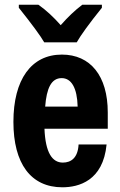

<svg xmlns="http://www.w3.org/2000/svg" viewBox="-20 -786 510 816"><path d="M306 -606C323 -636 359 -686 413 -753V-766H330C298 -742 268 -713 238 -679C207 -714 176 -743 143 -766H60V-753C115 -684 152 -634 168 -606ZM438 -308C438 -464 364 -554 243 -554C113 -554 37 -448 37 -268C37 -91 111 10 245 10C314 10 418 -17 433 -172H314C311 -115 282 -95 247 -95C202 -95 173 -137 169 -239H438ZM172 -333C178 -411 198 -454 242 -454C283 -454 308 -413 310 -333Z"/></svg>

Font: Kathrein 77 Bold Condensed
Style: Regular
Weight: 700
Width: 3
Designer: Lazydogs Typefoundry, based on Open Sans by Ascender Corporation
Foundry: Lazydogs Typefoundry
Version: Version 1.003;PS 001.003;hotconv 1.0.88;makeotf.lib2.5.64775